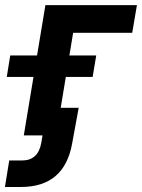

<svg xmlns="http://www.w3.org/2000/svg" viewBox="-83 -536 562 760"><path d="M459 -515.6 440.4 -406.2H206.5L139.2 0H11.2L96.7 -515.6ZM-56.2 -231.4 -42.5 -316.4H297.9L283.7 -231.4ZM0 204.1H-63.5L-46.4 99.1H5.9Q35.6 99.1 54.9 82Q74.2 64.9 80.6 28.3L85.4 0H40L58.1 -109.4H228.5L202.6 31.7Q171.9 204.1 0 204.1Z"/></svg>

Font: Inter Display Semi Bold
Style: Italic
Weight: 600
Italic angle: -9.39999°
Designer: Rasmus Andersson
Foundry: rsms
Version: Version 4.000;git-4fc901f